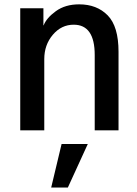

<svg xmlns="http://www.w3.org/2000/svg" viewBox="-20 -588 619 866"><path d="M71.3 0V-550.8H175.8V-473.6H176.8Q189.5 -506.8 231.9 -537.6Q274.4 -568.4 336.9 -568.4Q417 -568.4 465.8 -518.6Q514.6 -468.8 514.6 -354.5V0H407.2V-339.8Q407.2 -476.6 312.5 -476.6Q256.8 -476.6 218.3 -431.2Q179.7 -385.7 179.7 -321.3V0ZM210.9 257.8 257.8 61.5H376L286.1 257.8Z"/></svg>

Font: Gothic A1 SemiBold
Style: Regular
Weight: 600
Version: Version 2.50